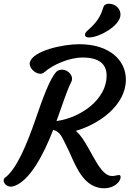

<svg xmlns="http://www.w3.org/2000/svg" viewBox="-48 -996 694 1028"><path d="M28.3 0C109.9 -28.8 182.6 -160.6 236.8 -300.8C277.3 -290.5 286.6 -254.4 307.6 -214.8C347.7 -139.6 383.8 2.9 499 11.7C563.5 16.6 603 -27.3 597.2 -52.7C593.8 -67.9 570.3 -49.3 542 -54.7C473.1 -67.9 427.7 -237.3 357.9 -295.4C481.9 -330.6 626 -432.1 626 -569.8C626 -672.4 539.6 -759.3 376.5 -759.3C285.2 -759.3 130.4 -723.6 112.3 -664.1C103.5 -637.2 137.2 -601.1 167.5 -601.1C175.8 -601.1 183.6 -604 190.4 -610.4C236.3 -649.9 321.8 -688 394.5 -688C486.8 -688 522.9 -649.4 522.9 -590.8C522.9 -465.3 387.2 -366.2 254.4 -347.7C286.6 -436 312 -515.6 332 -554.2C351.1 -585.4 319.8 -623 283.7 -623C273.9 -623 264.2 -620.1 255.9 -613.8C218.8 -577.1 180.2 -467.3 141.6 -355.5C96.2 -224.1 40.5 -89.4 -21 -44.9C-42 -29.8 -16.1 15.6 28.3 0ZM429.7 -795.4C485.8 -796.9 585.9 -854 596.2 -908.7C602.5 -941.4 577.6 -971.2 543 -975.6C530.8 -977.5 511.2 -974.6 506.3 -959.5C495.1 -924.3 481.9 -888.2 434.6 -845.2C418.9 -831.1 408.7 -822.8 407.2 -813.5C405.8 -804.7 410.2 -794.9 429.7 -795.4Z"/></svg>

Font: Courgette
Style: Regular
Weight: 400
Designer: Karolina Lach
Foundry: Karolina Lach
Version: Version 1.002